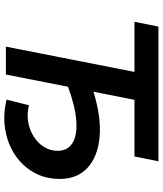

<svg xmlns="http://www.w3.org/2000/svg" viewBox="47 -787 747 881"><g transform="rotate(90 420.5 -346.5)"><path d="M194 0 310 -590H80L102 -700H720L698 -590H438L401 -402Q518 -438 608 -430Q698 -422 749.5 -375Q801 -328 801 -247Q801 -181 771.5 -128.5Q742 -76 691 -42Q640 -8 574.5 3Q509 14 437 -3L463 -106Q501 -96 538 -102Q575 -108 605.5 -127Q636 -146 654 -174.5Q672 -203 672 -237Q672 -284 635.5 -306Q599 -328 533 -323Q467 -318 378 -285L322 0Z"/></g></svg>

Font: Montserrat SemiBold
Style: Italic
Weight: 600
Italic angle: -11.3°
Designer: Julieta Ulanovsky
Foundry: Julieta Ulanovsky
Version: Version 9.000; ttfautohint (v1.8.4.7-5d5b)